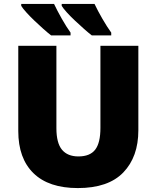

<svg xmlns="http://www.w3.org/2000/svg" viewBox="-20 -947 797 977"><path d="M684 -284Q684 -149 607.5 -69.5Q531 10 376 10Q228 10 150.5 -65.5Q73 -141 73 -280V-714H267V-295Q267 -219 295.5 -185Q324 -151 379 -151Q438 -151 464.5 -185.5Q491 -220 491 -296V-714H684ZM461 -927Q477 -893 501 -851.5Q525 -810 546 -781V-767H447Q430 -780 407.5 -800Q385 -820 361.5 -842Q338 -864 320 -884Q302 -904 294 -917V-927ZM255 -927Q271 -893 294.5 -851.5Q318 -810 339 -781V-767H240Q223 -780 200.5 -800Q178 -820 155 -842Q132 -864 114 -884Q96 -904 88 -917V-927Z"/></svg>

Font: Noto Sans Black
Style: Regular
Weight: 900
Designer: Monotype Design Team
Foundry: Monotype Imaging Inc.
Version: Version 2.007